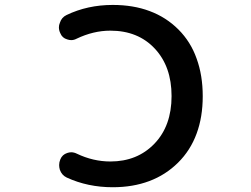

<svg xmlns="http://www.w3.org/2000/svg" viewBox="-20 -785 1040 794"><path d="M446.3 -10.7Q342.8 -10.7 255.9 -50.8Q235.4 -60.5 227.5 -83Q224.6 -92.8 224.6 -102.5Q224.6 -114.3 229.5 -126Q237.3 -145.5 257.8 -152.3Q266.6 -155.3 274.4 -155.3Q286.1 -155.3 297.9 -149.4Q365.2 -117.2 436.5 -117.2Q547.9 -117.2 618.7 -190.9Q689.5 -264.6 689.5 -387.7Q689.5 -509.8 620.1 -584Q550.8 -658.2 436.5 -658.2Q366.2 -658.2 296.9 -625Q286.1 -619.1 274.4 -619.1Q266.6 -619.1 257.8 -622.1Q237.3 -627.9 229.5 -647.5Q223.6 -659.2 223.6 -671.9Q223.6 -681.6 227.5 -690.4Q234.4 -712.9 254.9 -722.7Q341.8 -764.6 446.3 -764.6Q531.2 -764.6 598.6 -739.3Q667 -713.9 717.8 -663.1Q768.6 -612.3 793 -543Q818.4 -473.6 818.4 -387.2Q818.4 -300.8 793 -232.4Q767.6 -163.1 716.3 -112.3Q665 -61.5 597.2 -36.1Q529.3 -10.7 446.3 -10.7Z"/></svg>

Font: Rounded-X Mgen+ 2m medium
Style: Regular
Weight: 500
Designer: [Source Han Sans]
Ryoko NISHIZUKA  (kana & ideographs); Paul D. Hunt (Latin, Greek & Cyrillic); Wenlong ZHANG  (bopomofo
Version: Version 1.059.20150602